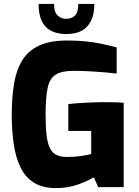

<svg xmlns="http://www.w3.org/2000/svg" viewBox="-20 -956 711 981"><path d="M266 5Q197 5 153 -23Q109 -51 84.5 -101.5Q60 -152 50 -220.5Q40 -289 40 -370Q40 -457 51.5 -527Q63 -597 93 -646.5Q123 -696 178.5 -722.5Q234 -749 322 -749Q377 -749 419.5 -744.5Q462 -740 499.5 -732Q537 -724 576 -714V-580Q554 -583 520 -586Q486 -589 443.5 -591.5Q401 -594 354 -594Q294 -594 263.5 -574Q233 -554 223 -505Q213 -456 213 -370Q213 -303 218.5 -261Q224 -219 237 -195.5Q250 -172 271.5 -163Q293 -154 323 -154Q362 -154 394.5 -159Q427 -164 446 -169V-287H329V-424Q351 -427 380.5 -429Q410 -431 442.5 -432.5Q475 -434 502 -434Q537 -434 563.5 -433.5Q590 -433 612 -431V0H482L459 -50Q432 -33 380.5 -14Q329 5 266 5ZM318 -782Q273 -782 241 -798.5Q209 -815 193 -849.5Q177 -884 177 -936H256Q256 -893 275.5 -876Q295 -859 318 -860Q346 -860 363 -876.5Q380 -893 380 -936H462Q462 -884 445 -849.5Q428 -815 396.5 -798.5Q365 -782 318 -782Z"/></svg>

Font: Exo Thin ExtraBold
Style: Regular
Weight: 800
Version: Version 2.000